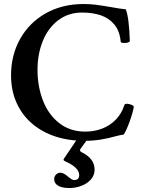

<svg xmlns="http://www.w3.org/2000/svg" viewBox="-20 -696 711 967"><path d="M35.6 -315.9Q35.6 -418.9 81.8 -500.7Q127.9 -582.5 210.9 -629.2Q293.9 -675.8 401.4 -675.8Q433.1 -675.8 462.2 -672.1Q491.2 -668.5 537.1 -660.6Q584 -651.9 613.8 -648.9Q630.4 -604 633.8 -490.2Q633.8 -484.4 622.6 -481.4Q611.3 -478.5 599.9 -479.7Q588.4 -481 587.9 -485.8Q583 -540 555.7 -572.8Q528.3 -605.5 487.1 -619.1Q445.8 -632.8 393.6 -632.8Q324.2 -632.8 273.2 -594Q222.2 -555.2 195.6 -489.5Q168.9 -423.8 168.9 -344.2Q168.9 -260.3 196.5 -189.2Q224.1 -118.2 278.6 -75.7Q333 -33.2 409.7 -33.2Q454.6 -33.2 494.4 -48.3Q534.2 -63.5 563.5 -93.8Q592.8 -124 606.9 -168Q608.4 -172.4 615.5 -173.1Q622.6 -173.8 631.6 -171.6Q640.6 -169.4 647 -166Q653.8 -162.1 653.8 -157.2Q649.4 -129.4 632.6 -83Q615.7 -36.6 603 -18.1Q583 -15.6 565.9 -10.7Q526.4 0.5 488 6.8Q449.7 13.2 406.2 13.2Q294.4 13.2 210.4 -28.3Q126.5 -69.8 81.1 -144.5Q35.6 -219.2 35.6 -315.9ZM252.9 207Q252.9 191.9 262.5 182.9Q272 173.8 284.7 173.8Q299.8 173.8 321.8 192.9Q342.8 210.9 353 210.9Q378.9 210.9 378.9 186Q378.9 147.9 309.6 117.2Q299.8 112.8 299.8 107.9Q299.8 106.4 302.7 102.1L375 -4.9H428.2L386.7 51.8Q382.8 57.1 382.8 61Q382.8 66.9 396 73.2Q456.5 104.5 456.5 158.2Q456.5 186 438.2 207.3Q419.9 228.5 390.6 239.7Q361.3 251 329.6 251Q291.5 251 272.2 239Q252.9 227.1 252.9 207Z"/></svg>

Font: Junicode Two Beta VF
Style: Regular
Weight: 400
Designer: Peter S. Baker
Foundry: Briery Creek Software
Version: Version 1.031 beta; ttfautohint (v1.8.1.43-b0c9)